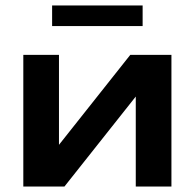

<svg xmlns="http://www.w3.org/2000/svg" viewBox="-20 -680 710 700"><path d="M65 0V-480H195V-152L455 -480H605V0H475V-328L215 0ZM170 -585V-660H500V-585Z"/></svg>

Font: Xolonium
Style: Regular
Weight: 400
Designer: Severin Meyer
Version: Version 4.2